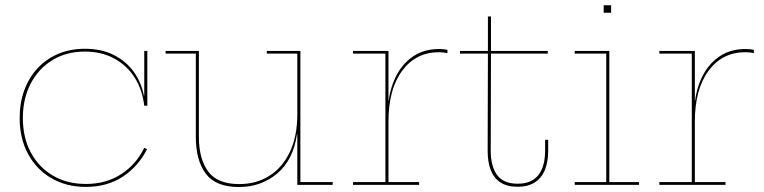

<svg xmlns="http://www.w3.org/2000/svg" viewBox="-20 -724 2994 752"><path d="M316.5 8Q239.5 8 181 -26.2Q122.5 -60.5 89.8 -121.2Q57 -182 57 -261.5Q57 -321 75.2 -370.8Q93.5 -420.5 127.5 -457Q161.5 -493.5 208.5 -513.2Q255.5 -533 312.5 -533Q378 -533 426.5 -508.2Q475 -483.5 504.5 -441.8Q534 -400 543.5 -349.5H549L545 -310Q537.5 -373.5 506.8 -421.2Q476 -469 426.2 -495.5Q376.5 -522 312.5 -522Q240 -522 185.2 -488.5Q130.5 -455 100 -396.2Q69.5 -337.5 69.5 -261.5Q69.5 -185.5 100.5 -127.2Q131.5 -69 187.2 -36.2Q243 -3.5 316.5 -3.5Q395.5 -3.5 454.5 -41.8Q513.5 -80 545 -145L556 -140Q522.5 -73 461.5 -32.5Q400.5 8 316.5 8ZM545 -310V-524.5H557V-310Z M1144.5 -514H1025V-524.5H1156.5V-11H1283V0H1144.5ZM759 -524.5V-187.5Q759 -101.5 795.5 -52.2Q832 -3 917 -3Q984 -3 1035.2 -35.5Q1086.5 -68 1115.5 -129.2Q1144.5 -190.5 1144.5 -277L1151 -197.5H1143Q1128.5 -97.5 1065.8 -44.5Q1003 8.5 915.5 8.5Q825 8.5 786 -43.8Q747 -96 747 -186.5V-514H628.5V-524.5Z M1501.5 -11H1621.5V0H1362.5V-11H1489.5V-514H1362.5V-524.5H1501.5ZM1732.5 -516Q1725 -517.5 1717.2 -518.5Q1709.5 -519.5 1699 -519.5Q1609 -519.5 1555.2 -447Q1501.5 -374.5 1501.5 -247.5L1496 -330.5H1502.5Q1510 -386.5 1534.8 -432.2Q1559.5 -478 1601 -505Q1642.5 -532 1700 -532Q1709.5 -532 1716.8 -531.2Q1724 -530.5 1732.5 -529Z M1902 -133Q1902 -73 1926.8 -38.8Q1951.5 -4.5 2007.5 -4.5Q2062 -4.5 2088.5 -38.2Q2115 -72 2115 -133.5V-176.5H2127V-133.5Q2127 -89 2113.8 -57.5Q2100.5 -26 2074 -9.2Q2047.5 7.5 2007.5 7.5Q1966.5 7.5 1940.5 -9.2Q1914.5 -26 1902.2 -57.5Q1890 -89 1890 -133L1891 -514H1781.5V-524.5H1891V-659.5H1903V-524.5H2125.5V-514H1903Z M2366.5 -11H2483V0H2231V-11H2354.5V-514H2231V-524.5H2366.5ZM2344.5 -703.5H2373.5V-674H2344.5Z M2701.5 -11H2821.5V0H2562.5V-11H2689.5V-514H2562.5V-524.5H2701.5ZM2932.5 -516Q2925 -517.5 2917.2 -518.5Q2909.5 -519.5 2899 -519.5Q2809 -519.5 2755.2 -447Q2701.5 -374.5 2701.5 -247.5L2696 -330.5H2702.5Q2710 -386.5 2734.8 -432.2Q2759.5 -478 2801 -505Q2842.5 -532 2900 -532Q2909.5 -532 2916.8 -531.2Q2924 -530.5 2932.5 -529Z"/></svg>

Font: Hepta Slab ExtraLight Thin
Style: Regular
Weight: 250
Version: Version 1.102